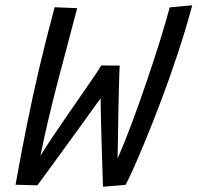

<svg xmlns="http://www.w3.org/2000/svg" viewBox="-20 -701 750 729"><path d="M371 8Q370 -23.5 368.5 -70.8Q367 -118 365.5 -168.8Q364 -219.5 363 -262.5Q362 -305.5 362 -328Q349.5 -310.5 323.8 -274.8Q298 -239 266.5 -195.5Q235 -152 204.5 -110.2Q174 -68.5 151.5 -37.5Q129 -6.5 122 2.5L39 0.5Q61 -123 83.5 -234Q106 -345 131.5 -452.8Q157 -560.5 187.5 -673.5L273 -670Q235 -528 197.5 -384Q160 -240 133.5 -109.5Q149.5 -136 176.2 -176Q203 -216 233.5 -260.2Q264 -304.5 292.2 -345Q320.5 -385.5 340 -414.5Q359.5 -443.5 364 -452.5L434.5 -452Q434 -448 433 -419.5Q432 -391 431 -348.5Q430 -306 429.2 -258.8Q428.5 -211.5 427.8 -169Q427 -126.5 426.5 -99Q452 -157 480 -232Q508 -307 535.2 -386.8Q562.5 -466.5 585.8 -541Q609 -615.5 624.5 -673L710 -681Q685 -588 654 -494.8Q623 -401.5 591 -317Q559 -232.5 530.8 -164.5Q502.5 -96.5 482.8 -52.8Q463 -9 456.5 1Z"/></svg>

Font: Grandstander Light
Style: Italic
Weight: 300
Italic angle: -15°
Designer: Tyler Finck
Foundry: Etcetera Type Co
Version: Version 1.200; ttfautohint (v1.8.3)